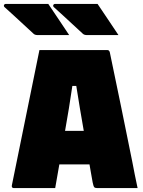

<svg xmlns="http://www.w3.org/2000/svg" viewBox="-53 -954 723 974"><path d="M192 -934Q220 -893 245.5 -854.5Q271 -816 298 -776H139Q124 -776 117 -783Q87 -811 64 -832Q41 -853 19 -873.5Q-3 -894 -30 -918Q-35 -923 -32.5 -928.5Q-30 -934 -24 -934ZM442 -934Q470 -893 495.5 -854.5Q521 -816 548 -776H389Q374 -776 367 -783Q337 -811 314 -832Q291 -853 269 -873.5Q247 -894 220 -918Q215 -923 217.5 -928.5Q220 -934 226 -934ZM227 0H16Q12 0 9 -3Q6 -6 7 -13Q42 -185 77 -356.5Q112 -528 147 -700H492Q501 -700 504 -689Q533 -551 561.5 -412Q590 -273 618 -134Q624 -100 631 -67Q638 -34 645 0H439Q429 0 425 -4.5Q421 -9 417 -29Q413 -51 409 -74Q405 -97 401 -120H248Q243 -90 237.5 -60Q232 -30 227 0ZM314 -518Q306 -461 296.5 -404Q287 -347 277 -290H372Q362 -346 352.5 -403.5Q343 -461 334 -518Z"/></svg>

Font: Recursive Sn Lnr St XBk
Style: Regular
Weight: 1000
Version: Version 1.079;hotconv 1.0.112;makeotfexe 2.5.65598; ttfautoh